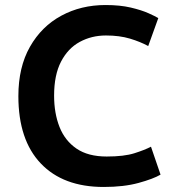

<svg xmlns="http://www.w3.org/2000/svg" viewBox="-20 -729 679 763"><path d="M392 14Q231 14 142 -79.5Q53 -173 53 -347Q53 -462 99 -543Q145 -624 223.5 -666.5Q302 -709 399 -709Q457 -709 499.5 -699Q542 -689 570 -676.5Q598 -664 609 -657L569 -546Q538 -563 496.5 -575.5Q455 -588 401 -588Q344 -588 297 -562.5Q250 -537 222.5 -484Q195 -431 195 -349Q195 -279 216.5 -224.5Q238 -170 284 -138.5Q330 -107 404 -107Q473 -107 514 -120Q555 -133 580 -146L618 -35Q589 -18 530.5 -2Q472 14 392 14Z"/></svg>

Font: Ubuntu Sans
Style: Bold
Weight: 700
Designer: Dalton Maag Ltd
Foundry: Dalton Maag Ltd
Version: Version 1.006; ttfautohint (v1.8.4.7-5d5b)